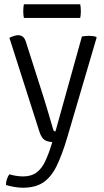

<svg xmlns="http://www.w3.org/2000/svg" viewBox="-20 -662 489 900"><path d="M295 -17Q271 64 245.5 116Q220 168 183 193Q146 218 87 218Q67.5 218 44.2 213.8Q21 209.5 8 205Q7.5 192 12.5 177.5Q17.5 163 24 155Q34 158.5 52.8 161.8Q71.5 165 88 165Q127 165 151.5 146.5Q176 128 192 94Q208 60 222 14L225 4Q200.5 2.5 187.2 -7.2Q174 -17 165 -44L24 -485Q37.5 -491 47.2 -494Q57 -497 65 -497Q77 -497 86.5 -490.2Q96 -483.5 102 -464L183 -210Q191.5 -183 200 -154.5Q208.5 -126 216.2 -99.8Q224 -73.5 230 -53Q232.5 -46 240 -46L364 -491Q371.5 -492.5 380.2 -493.2Q389 -494 397 -494Q407 -494 415.8 -492.8Q424.5 -491.5 431 -489L433 -486ZM92 -578Q90.5 -585 89.8 -592.2Q89 -599.5 89 -609Q89 -619.5 89.8 -627Q90.5 -634.5 92 -642H356Q357.5 -634.5 358.2 -627Q359 -619.5 359 -609Q359 -591.5 356 -578Z"/></svg>

Font: Signika Negative Light Light
Style: Regular
Weight: 300
Version: Version 2.001